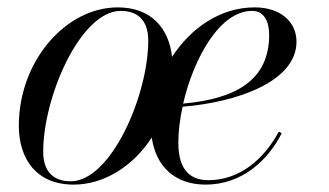

<svg xmlns="http://www.w3.org/2000/svg" viewBox="-20 -490 892 520"><path d="M179.5 10C262.5 10 341 -40.5 391 -117.5C402 -40.5 452.5 10 537 10C633.5 10 704 -53 743 -129L735 -133.5C695.5 -59.5 629.5 -2 544.5 -2C498 -2 463 -26.5 463 -103.5C463 -133.5 467 -167 474.5 -201C623 -213 783 -269.5 783 -377C783 -429.5 741.5 -470 669.5 -470C576 -470 496.5 -413.5 446 -336C437.5 -413 390 -470 299 -470C158 -470 31 -324.5 31 -149.5C31 -59.5 78.5 10 179.5 10ZM662.5 -460.5C697.5 -460.5 709 -428.5 709 -395.5C709 -272 617.5 -222 476 -209.5C504.5 -332 575 -460.5 662.5 -460.5ZM171.5 1C120.5 1 97 -30 97 -79C97 -228 198 -460.5 307 -460.5C358 -460.5 381.5 -429.5 381.5 -380.5C381.5 -231.5 280.5 1 171.5 1Z"/></svg>

Font: Bodoni* 24pt
Style: Italic
Weight: 400
Italic angle: -13°
Version: Version 2.3